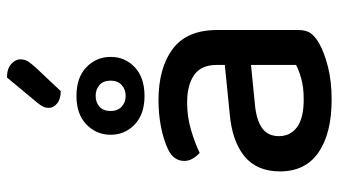

<svg xmlns="http://www.w3.org/2000/svg" viewBox="-230 -726 970 550"><g transform="rotate(-90 255.0 -451.0)"><path d="M245 -66Q281 -66 306.5 -73.5Q332 -81 344 -88V-217L233 -206Q187 -202 163.5 -185.5Q140 -169 140 -137Q140 -104 166 -85Q192 -66 245 -66ZM242 -482Q335 -482 389.5 -441.5Q444 -401 444 -314V-81Q444 -58 434 -45Q424 -32 406 -22Q380 -7 338.5 3.5Q297 14 245 14Q148 14 93.5 -23.5Q39 -61 39 -134Q39 -200 82 -235.5Q125 -271 204 -278L344 -292V-315Q344 -360 315 -380Q286 -400 236 -400Q196 -400 158.5 -389Q121 -378 92 -364Q83 -372 76 -383.5Q69 -395 69 -408Q69 -439 103 -455Q131 -468 167.5 -475Q204 -482 242 -482ZM144 -619Q144 -660 173.5 -688.5Q203 -717 255 -717Q308 -717 337.5 -688.5Q367 -660 367 -619Q367 -578 337.5 -550Q308 -522 255 -522Q203 -522 173.5 -550Q144 -578 144 -619ZM212 -619Q212 -599 224.5 -587.5Q237 -576 255 -576Q274 -576 286.5 -587.5Q299 -599 299 -619Q299 -640 286.5 -651Q274 -662 255 -662Q237 -662 224.5 -651Q212 -640 212 -619ZM234 -827 308 -916Q333 -916 346.5 -904Q360 -892 360 -878Q360 -864 353 -854Q346 -844 334 -831L269 -762Q246 -762 233.5 -772.5Q221 -783 221 -796Q221 -805 224 -811.5Q227 -818 234 -827Z"/></g></svg>

Font: Baloo Bhaijaan 2 Medium
Style: Regular
Weight: 500
Designer: Sanskriti Dholi, Noopur Datye and Ek Type
Foundry: Ek Type
Version: Version 1.701